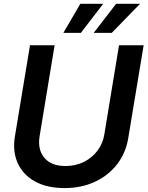

<svg xmlns="http://www.w3.org/2000/svg" viewBox="-20 -962 764 994"><path d="M314 11.7Q223.1 11.7 161.1 -22.7Q99.1 -57.1 71.8 -117.7Q44.4 -178.2 57.1 -255.4L135.3 -727.5H262.7L185.1 -257.3Q173.8 -188 209.5 -145.3Q245.1 -102.5 319.3 -102.5Q372.1 -102.5 414.8 -124Q457.5 -145.5 485.1 -182.6Q512.7 -219.7 520 -265.6L596.2 -727.5H723.6L644 -247.1Q631.3 -169.9 586.2 -111.6Q541 -53.2 471.2 -20.8Q401.4 11.7 314 11.7ZM558.6 -792H465.3L581.1 -942.4H705.1ZM398.9 -792H308.1L396 -942.4H514.2Z"/></svg>

Font: Inter Display SemiBold
Style: Italic
Weight: 600
Italic angle: -9.39999°
Designer: Rasmus Andersson
Foundry: rsms
Version: Version 4.000;git-a52131595